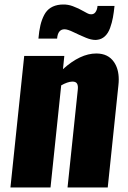

<svg xmlns="http://www.w3.org/2000/svg" viewBox="-20 -824 564 844"><path d="M406.2 -648.9C419.6 -650.2 431.2 -655.4 440.9 -664.3C450.7 -673.3 458.3 -685.5 463.9 -700.9C469.4 -716.4 473.6 -731.6 476.3 -746.6C479.1 -761.6 481.4 -778.6 483.4 -797.9H408.7C407.7 -786.1 404.5 -776.7 398.9 -769.5C393.4 -762.4 385.3 -759.8 374.5 -761.7C369.3 -762.7 359.9 -767.2 346.4 -775.1C332.9 -783.1 317.4 -790.4 299.8 -796.9C285.8 -802.1 271.6 -804.5 257.3 -804.2C253.4 -804.2 249.7 -804 246.1 -803.7C229.2 -802.1 214.8 -797.5 202.9 -790C191 -782.6 181.5 -772 174.3 -758.3C167.2 -744.6 161.6 -729.6 157.7 -713.1C153.8 -696.7 150.9 -677.1 148.9 -654.3H231C233.2 -681.6 244.1 -695.3 263.7 -695.3C272.8 -695.3 286 -691.1 303.2 -682.6C320.5 -674.2 338.5 -666 357.4 -658.2C373 -651.7 387.2 -648.4 399.9 -648.4C402.2 -648.4 404.3 -648.6 406.2 -648.9ZM25.9 0H202.1L249 -448.7C267.3 -459.1 283.2 -464.7 296.9 -465.3C307.6 -465.7 314.9 -462.7 318.6 -456.5C322.3 -450.4 323.4 -440.9 321.8 -428.2L276.9 0H453.6L500.5 -449.2C501.5 -458 502 -466.5 502 -474.6C502 -505.2 495.1 -530.6 481.4 -550.8C464.2 -576.2 438.2 -588.9 403.3 -588.9C356.4 -588.9 307.6 -565.9 256.8 -520L262.7 -578.1H86.4Z"/></svg>

Font: Oswald
Style: Heavy
Weight: 800
Designer: Vernon Adams
Foundry: Vernon Adams
Version: 3.0; ttfautohint (v0.95.6-bc232) -l 8 -r 50 -G 200 -x 0 -w "